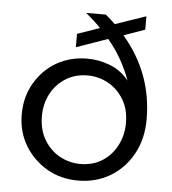

<svg xmlns="http://www.w3.org/2000/svg" viewBox="-52 -756 730 815"><g transform="rotate(5 313.0 -348.0)"><path d="M311 12Q234 12 175 -23.5Q116 -59 82 -117Q65 -146 56.5 -178.5Q48 -211 48 -247Q48 -322 82.5 -381Q117 -440 175 -474Q234 -507 305 -507Q354 -507 401.5 -489Q449 -471 483 -429Q467 -473 443.5 -515Q420 -557 386 -598L252 -551V-608L347 -641Q333 -656 316.5 -671Q300 -686 283 -700H367Q378 -691 388 -682Q398 -673 408 -663L539 -708V-651L449 -619Q514 -543 546 -456.5Q578 -370 578 -272Q578 -188 542.5 -124Q507 -60 447 -24Q386 12 311 12ZM313 -59Q368 -59 408 -85Q448 -111 470 -154.5Q492 -198 492 -248Q492 -308 466 -350Q440 -392 399.5 -414Q359 -436 313 -436Q259 -436 218.5 -410Q178 -384 156 -341.5Q134 -299 134 -248Q134 -189 159.5 -146.5Q185 -104 226 -81.5Q267 -59 313 -59Z"/></g></svg>

Font: Rethink Sans
Style: Regular
Weight: 400
Designer: The Rethink Sans project authors (Hans Thiessen). DM Sans designed by Colophon Foundry.
Foundry: Rethink Communications LLC
Version: Version 1.001